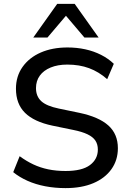

<svg xmlns="http://www.w3.org/2000/svg" viewBox="-20 -958 662 987"><path d="M317 9Q262 9 212.5 -0.5Q163 -10 121.5 -28.5Q80 -47 48 -73L81 -155Q115 -130 151 -113Q187 -96 228 -87.5Q269 -79 317 -79Q402 -79 442.5 -109.5Q483 -140 483 -189Q483 -216 470.5 -235Q458 -254 430 -267.5Q402 -281 357 -290L250 -312Q155 -332 108.5 -378Q62 -424 62 -502Q62 -566 96 -614Q130 -662 189.5 -688Q249 -714 327 -714Q375 -714 418.5 -704.5Q462 -695 499.5 -676Q537 -657 565 -630L531 -551Q488 -589 438 -607.5Q388 -626 326 -626Q277 -626 240.5 -611Q204 -596 184.5 -569Q165 -542 165 -505Q165 -463 192 -438Q219 -413 282 -400L388 -378Q488 -357 537 -313Q586 -269 586 -196Q586 -135 553 -88.5Q520 -42 460 -16.5Q400 9 317 9ZM151 -765 274 -938H364L487 -765H414L319 -877L224 -765Z"/></svg>

Font: Nunito Sans 12pt SemiBold
Style: Regular
Weight: 600
Designer: Vernon Adams
Foundry: Vernon Adams
Version: Version 3.101;gftools[0.9.27]